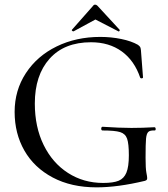

<svg xmlns="http://www.w3.org/2000/svg" viewBox="-20 -795 723 827"><path d="M43 -313Q43 -406 91.5 -480Q140 -554 224 -595Q308 -636 412 -636Q459 -636 502.5 -627Q546 -618 574 -602Q582 -596 584 -592Q586 -588 587 -579L596 -462Q596 -458 591 -457.5Q586 -457 584 -460Q559 -534 504.5 -573.5Q450 -613 372 -613Q257 -613 193.5 -542Q130 -471 130 -349Q130 -248 168 -170.5Q206 -93 273 -50Q340 -7 424 -7Q468 -7 491 -16.5Q514 -26 524.5 -51.5Q535 -77 535 -126Q535 -176 527.5 -197.5Q520 -219 497.5 -226Q475 -233 422 -233Q416 -233 416 -241Q416 -244 417.5 -246.5Q419 -249 421 -249Q496 -244 546 -244Q594 -244 645 -247Q650 -247 650.5 -240Q651 -233 646 -233Q626 -234 618.5 -226.5Q611 -219 609 -197.5Q607 -176 607 -116Q607 -69 610.5 -51.5Q614 -34 614 -28Q614 -23 612 -20.5Q610 -18 604 -16Q487 12 396 12Q287 12 207 -30.5Q127 -73 85 -146.5Q43 -220 43 -313ZM296 -660Q293 -660 290.5 -662.5Q288 -665 290 -667L381 -770Q384 -775 390 -775Q395 -775 400 -770L495 -667Q497 -665 494.5 -661.5Q492 -658 490 -660L391 -711L297 -660Z"/></svg>

Font: Cormorant Upright Medium
Style: Regular
Weight: 500
Designer: Christian Thalmann (Catharsis Fonts)
Foundry: Catharsis Fonts
Version: Version 3.302